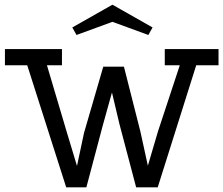

<svg xmlns="http://www.w3.org/2000/svg" viewBox="-20 -798 952 818"><path d="M1 -589H244V-520H180L264 -237L308 -91L338 -232L420 -514H508L578 -238L610 -92L653 -238L746 -520H682V-589H911V-520H816L652 0H560L489 -269L457 -404L418 -264L348 0H262L96 -520H1ZM459 -778 630 -681 612 -649 459 -705 306 -649 288 -681Z"/></svg>

Font: Podkova VF Beta
Style: Regular
Weight: 400
Designer: Ilya Yudin
Foundry: Cyreal (www.cyreal.org)
Version: Version 2.100